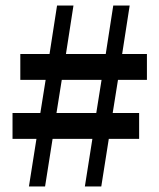

<svg xmlns="http://www.w3.org/2000/svg" viewBox="-20 -670 573 690"><path d="M345 -383H202L183 -264H326ZM404 -383 385 -264H480V-171H371L344 0H285L312 -171H169L142 0H84L111 -171H25V-264H125L144 -383H53V-476H158L185 -650H244L217 -476H360L387 -650H446L419 -476H508V-383Z"/></svg>

Font: Source Serif Pro Semibold
Style: Regular
Weight: 600
Designer: Frank Grießhammer
Foundry: Adobe Systems Incorporated
Version: Version 1.014;PS Version 1.0;hotconv 1.0.73;makeotf.lib2.5.5